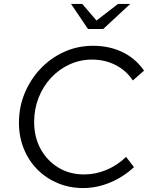

<svg xmlns="http://www.w3.org/2000/svg" viewBox="-20 -942 753 973"><path d="M401 11Q332 11 272.5 -14Q213 -39 169 -83.5Q125 -128 100.5 -188.5Q76 -249 76 -320Q76 -400 105.5 -470.5Q135 -541 186.5 -595Q238 -649 306 -679.5Q374 -710 451 -710Q534 -710 600.5 -678Q667 -646 710 -584L653 -534Q621 -584 566.5 -612Q512 -640 447 -640Q386 -640 332.5 -615.5Q279 -591 238.5 -547.5Q198 -504 175.5 -446.5Q153 -389 153 -323Q153 -247 186 -187Q219 -127 276 -92.5Q333 -58 406 -58Q465 -58 520.5 -81.5Q576 -105 619 -147L659 -95Q604 -44 537 -16.5Q470 11 401 11ZM426 -795 340 -922H397L469 -838L578 -922H640L503 -795Z"/></svg>

Font: Red Hat Text
Style: Italic
Weight: 400
Italic angle: -12°
Designer: Pentagram, MCKL
Foundry: Pentagram, MCKL
Version: Version 1.023